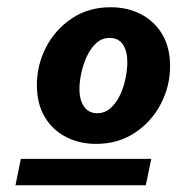

<svg xmlns="http://www.w3.org/2000/svg" viewBox="-20 -727 502 544"><path d="M252 -319.3Q205.1 -319.3 167 -338.9Q128.9 -358.4 106.7 -395.8Q84.5 -433.1 84.5 -485.8Q84.5 -543 110.6 -593.3Q136.7 -643.6 183.8 -675Q231 -706.5 293.5 -706.5Q340.8 -706.5 378.9 -687Q417 -667.5 439.5 -630.1Q461.9 -592.8 461.9 -539.6Q461.9 -482.4 435.3 -431.9Q408.7 -381.3 361.3 -350.3Q314 -319.3 252 -319.3ZM23.9 -202.1 39.1 -276.9H408.7L393.1 -202.1ZM255.4 -406.2Q277.3 -406.2 293.7 -421.1Q310.1 -436 320.6 -458.7Q331.1 -481.4 335.9 -506.1Q340.8 -530.8 340.8 -550.3Q340.8 -582.5 328.1 -601.1Q315.4 -619.6 291 -619.6Q269 -619.6 252.9 -605Q236.8 -590.3 226.3 -567.6Q215.8 -544.9 210.4 -520Q205.1 -495.1 205.1 -475.1Q205.1 -443.4 218.3 -424.8Q231.4 -406.2 255.4 -406.2Z"/></svg>

Font: Schibsted Grotesk
Style: Bold Italic
Weight: 700
Italic angle: -12°
Designer: Bakken & Baeck AS, Henrik Kongsvoll
Foundry: Schibsted ASA
Version: Version 1.100;gftools[0.9.25]